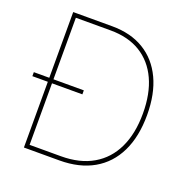

<svg xmlns="http://www.w3.org/2000/svg" viewBox="-130 -849 943 969"><g transform="rotate(20 342.0 -364.0)"><path d="M291 0H112.3V-22.5H291Q392.1 -22.5 462.6 -63.5Q533.2 -104.5 569.8 -181.6Q606.4 -258.8 606.4 -366.2Q606.4 -472.7 571.5 -548.3Q536.6 -624 470.5 -664.6Q404.3 -705.1 309.6 -705.1H112.3V-727.5H309.6Q410.2 -727.5 481.4 -684.3Q552.7 -641.1 590.8 -560.3Q628.9 -479.5 628.9 -366.2Q628.9 -250.5 589.1 -168.5Q549.3 -86.4 473.6 -43.2Q397.9 0 291 0ZM123 -727.5V0H100.6V-727.5ZM17.6 -353V-374.5H286.1V-353Z"/></g></svg>

Font: Inter 24pt Thin
Style: Regular
Weight: 250
Designer: Rasmus Andersson
Foundry: rsms
Version: Version 4.001;git-66647c0bb